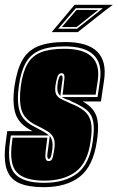

<svg xmlns="http://www.w3.org/2000/svg" viewBox="-28 -768 487 795"><path d="M153 7Q89 7 51 -10Q13 -27 -0.5 -68Q-14 -109 -4 -181L2 -225H106L105 -226Q51 -253 36.5 -296.5Q22 -340 32 -411Q42 -479 64.5 -519Q87 -559 130 -576.5Q173 -594 242 -594Q426 -594 403 -436L390 -348H314Q357 -325 370.5 -289Q384 -253 373 -183Q358 -80 302.5 -36.5Q247 7 153 7ZM155 -11Q240 -11 291.5 -50Q343 -89 356 -183Q364 -237 357.5 -267Q351 -297 328.5 -314.5Q306 -332 266 -349L265 -350L260 -353Q254 -355 254 -355L255 -354Q239 -359 228 -366H376L386 -436Q406 -576 239 -576Q177 -576 138 -560Q99 -544 78.5 -507.5Q58 -471 50 -411Q41 -347 53.5 -307Q66 -267 115 -243Q136 -232 150.5 -224Q165 -216 175 -207H17L13 -181Q0 -84 34.5 -47.5Q69 -11 155 -11ZM156 -20Q74 -20 41.5 -54.5Q9 -89 22 -181L24 -198H168L163 -158Q158 -120 161 -111Q164 -101 173 -101Q184 -101 188 -110Q192 -119 197 -151Q201 -181 194 -197Q187 -213 168.5 -224.5Q150 -236 119 -251Q73 -274 61.5 -311.5Q50 -349 58 -411Q66 -469 85.5 -503Q105 -537 142 -551.5Q179 -566 238 -566Q395 -566 377 -436L368 -376H231L233 -390Q235 -409 236.5 -422.5Q238 -436 239 -446Q240 -465 226 -465Q215 -465 210 -450.5Q205 -436 202 -416Q198 -389 205 -376.5Q212 -364 227 -357Q242 -350 261 -341Q300 -326 321 -308.5Q342 -291 348.5 -262.5Q355 -234 347 -183Q335 -94 285.5 -57Q236 -20 156 -20ZM222 -371Q206 -384 210 -416Q211 -432 216 -444Q219 -456 225 -456Q233 -456 231 -439Q230 -431 228 -418.5Q226 -406 224 -390ZM174 -110Q170 -110 168 -119Q167 -123 168.5 -132.5Q170 -142 172 -158L178 -205Q193 -187 189 -151Q187 -138 185.5 -130Q184 -122 182 -118Q179 -110 174 -110ZM186 -635 281 -748H439L407 -724L294 -635ZM213 -649H291L398 -734H286ZM228 -656 289 -727H379L289 -656Z"/></svg>

Font: Alumni Sans Collegiate One
Style: Italic
Weight: 400
Italic angle: -8°
Designer: Robert E. Leuschke
Foundry: Robert E. Leuschke
Version: Version 1.100